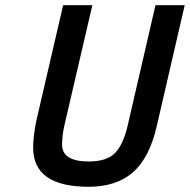

<svg xmlns="http://www.w3.org/2000/svg" viewBox="-20 -705 728 736"><path d="M227 -225Q218 -185 218 -151Q218 -86 320 -86Q389 -86 420.5 -118Q452 -150 469 -222L576 -685H688L581 -222Q553 -100 489.5 -44.5Q426 11 320 11Q107 11 107 -139Q107 -181 119 -241L222 -685H334Z"/></svg>

Font: Titillium Web
Style: SemiBold Italic
Weight: 600
Italic angle: -13°
Version: Version 1.001;PS 57.000;hotconv 1.0.70;makeotf.lib2.5.55311